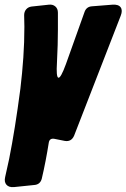

<svg xmlns="http://www.w3.org/2000/svg" viewBox="-65 -591 539 819"><path d="M-43 164 -26 87Q-1 -38 22 -213Q30 -280 34.5 -345.5Q39 -411 39 -477L38 -526Q38 -541 46.5 -551Q55 -561 69 -563L143 -571Q160 -573 171 -563.5Q182 -554 182 -537V-465Q182 -434 181 -399Q180 -364 178 -325Q174 -262 184 -259.5Q194 -257 216 -317L296 -541Q304 -562 326 -564L414 -571Q440 -573 449.5 -560Q459 -547 450 -524L251 -12Q239 15 211 10L166 1Q146 -2 143 18Q137 56 129.5 95Q122 134 113 172Q106 196 82 198L-5 207Q-27 209 -37.5 197Q-48 185 -43 164Z"/></svg>

Font: Bangerz
Style: Bold
Weight: 700
Designer: vernon adams
Foundry: Vernon Adams
Version: Version 2.10;February 7, 2025;FontCreator 13.0.0.2683 64-bit